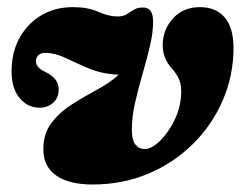

<svg xmlns="http://www.w3.org/2000/svg" viewBox="-20 -492 664 525"><path d="M618.5 -361Q618.5 -286 589.5 -218.5Q560.5 -151 508.2 -99Q456 -47 385.8 -17.2Q315.5 12.5 233 12.5Q169 12.5 133.8 -12Q98.5 -36.5 98.5 -84Q98.5 -127 121.2 -156.5Q144 -186 178 -207.5Q212 -229 246.5 -247.5Q281 -266 304.5 -287.5Q258.5 -290 223.8 -304.5Q189 -319 160.8 -332.8Q132.5 -346.5 107 -347.5Q92.5 -348 86 -342Q79.5 -336 78.5 -327.5Q76.5 -308 103.5 -295.5Q141.5 -277.5 140.5 -246Q140 -223.5 124.8 -210.5Q109.5 -197.5 88.5 -197.5Q53.5 -197.5 31.2 -227Q9 -256.5 12 -308.5Q14 -355.5 36 -392.8Q58 -430 94.8 -451.2Q131.5 -472.5 179.5 -472.5Q220 -472.5 248.5 -459.8Q277 -447 301 -447Q317 -447 326.8 -453.2Q336.5 -459.5 346.2 -465.5Q356 -471.5 371 -471.5Q398.5 -471.5 398.5 -434Q399 -404 390.2 -367Q381.5 -330 369.8 -289.8Q358 -249.5 349.2 -210.5Q340.5 -171.5 340.5 -138Q340.5 -109 350.2 -96.8Q360 -84.5 375.5 -84.5Q393.5 -84 416.8 -106.2Q440 -128.5 457.2 -163.8Q474.5 -199 475.5 -238.5Q476 -260.5 469.8 -274.8Q463.5 -289 452 -302.5Q423.5 -333 425 -371.5Q426 -412.5 453.8 -442.5Q481.5 -472.5 526.5 -472.5Q570.5 -472.5 594.5 -444.2Q618.5 -416 618.5 -361Z"/></svg>

Font: Fraunces 72pt S050 Black
Style: Italic
Weight: 900
Italic angle: -16°
Version: Version 1.000; ttfautohint (v1.8.3)